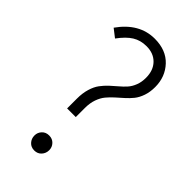

<svg xmlns="http://www.w3.org/2000/svg" viewBox="-222 -755 826 826"><g transform="rotate(45 190.5 -342.5)"><path d="M195.8 -695.8Q265.1 -695.8 304.7 -653.6Q344.2 -611.3 344.2 -549.8Q344.2 -519.5 335.9 -495.4Q327.6 -471.2 314.5 -454.8Q301.3 -438.5 285.2 -424.1Q269 -409.7 252.9 -395.3Q236.8 -380.9 223.6 -365Q210.4 -349.1 202.1 -325.7Q193.8 -302.2 193.8 -272.9V-216.8H141.1V-276.9Q141.1 -310.1 149.2 -336.7Q157.2 -363.3 170.2 -380.6Q183.1 -397.9 198.7 -412.6Q214.4 -427.2 230.2 -440.4Q246.1 -453.6 259 -468Q272 -482.4 280 -503.2Q288.1 -523.9 288.1 -549.8Q288.1 -594.7 262.5 -621.3Q236.8 -647.9 193.8 -647.9Q157.7 -647.9 130.1 -630.9Q102.5 -613.8 74.2 -575.2L37.1 -604Q102.1 -695.8 195.8 -695.8ZM213.9 -35.2Q213.9 -16.1 201.4 -2.4Q189 11.2 168.9 11.2Q148.9 11.2 136.5 -2.4Q124 -16.1 124 -35.2Q124 -53.7 136.5 -66.9Q148.9 -80.1 168.9 -80.1Q189 -80.1 201.4 -66.9Q213.9 -53.7 213.9 -35.2Z"/></g></svg>

Font: Fira Sans Compressed Light
Style: Regular
Weight: 300
Width: 1
Designer: Carrois Corporate & Edenspiekermann AG
Foundry: Carrois Corporate GbR & Edenspiekermann AG
Version: Version 4.203;PS 004.203;hotconv 1.0.88;makeotf.lib2.5.64775